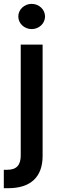

<svg xmlns="http://www.w3.org/2000/svg" viewBox="-38 -779 313 1003"><path d="M70.3 -545.9V33.2C70.3 82 49.8 107.9 0 107.9H-18.1V204.1H4.9C120.1 204.1 185.1 147.5 184.6 34.2V-545.9ZM127.4 -627C165.5 -627 197.3 -656.2 197.3 -692.9C197.3 -729.5 165.5 -758.8 127.4 -758.8C89.4 -758.8 57.6 -729.5 57.6 -692.9C57.6 -656.2 89.4 -627 127.4 -627Z"/></svg>

Font: Raveo Medium
Style: Regular
Weight: 500
Designer: Jakub Foglar, Rasmus Andersson (Inter)
Foundry: Jakubfoglar.com
Version: Version 1.100;Glyphs 3.2.3 (3260)